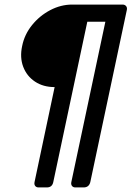

<svg xmlns="http://www.w3.org/2000/svg" viewBox="-20 -720 576 840"><path d="M77 -519Q87 -569 120 -610Q153 -651 199.5 -675.5Q246 -700 296 -700H516Q526 -700 531.5 -693.5Q537 -687 535 -677L375 77Q369 100 346 100H310Q300 100 295 93.5Q290 87 292 77L441 -625H362L213 77Q208 100 185 100H149Q139 100 134 93.5Q129 87 131 77L219 -339Q169 -339 133 -363Q97 -387 81.5 -428Q66 -469 77 -519Z"/></svg>

Font: Lubike
Style: Italic
Weight: 400
Italic angle: -12°
Foundry: Honoka55
Version: Version 1.000;July 22, 2022;FontCreator 14.0.0.2862 64-bit